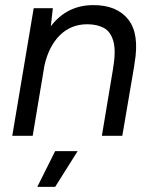

<svg xmlns="http://www.w3.org/2000/svg" viewBox="-20 -532 598 752"><path d="M28 0 112 -500H187L179 -429Q242 -512 346 -512Q438 -512 482.5 -455.5Q527 -399 507 -284L504 -263L503 -259V-258L459 0H379L422 -258Q435 -332 424 -370.5Q413 -409 386 -423Q359 -437 322 -437Q258 -437 214.5 -394Q171 -351 154 -275L108 0ZM126 200 196 60H284L196 200Z"/></svg>

Font: Figtree
Style: Italic
Weight: 400
Italic angle: -9.5°
Foundry: Erik Kennedy
Version: Version 2.001; ttfautohint (v1.8.4.7-5d5b);gftools[0.9.27]